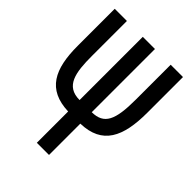

<svg xmlns="http://www.w3.org/2000/svg" viewBox="-207 -814 915 915"><g transform="rotate(45 250.0 -357.0)"><path d="M209 -211V0H291V-211C435 -215 480 -310 480 -474V-714H397V-479C397 -340 373 -289 291 -288V-714H209V-288C114 -288 102 -367 102 -479V-714H20V-464C20 -308 65 -216 209 -211Z"/></g></svg>

Font: Noto Sans Mono ExtraCondensed
Style: Regular
Weight: 400
Width: 2
Designer: Monotype Design Team
Foundry: Monotype Imaging Inc.
Version: Version 2.014